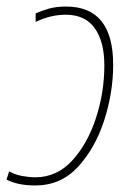

<svg xmlns="http://www.w3.org/2000/svg" viewBox="-31 -557 397 587"><path d="M315 -359Q315 -537 171 -537Q141 -537 118 -530.5Q95 -524 78 -516V-490Q124 -512 170 -512Q229 -512 258.5 -471Q288 -430 288 -357Q288 -275 262.5 -196.5Q237 -118 190 -66.5Q143 -15 77 -15Q58 -15 36.5 -19Q15 -23 -3 -33L-11 -8Q23 10 77 10Q155 10 207.5 -47Q260 -104 287.5 -189Q315 -274 315 -359Z"/></svg>

Font: Noto Sans Display SemiCondensed Thin
Style: Italic
Weight: 250
Width: 4
Designer: Monotype Design team
Foundry: Monotype Imaging Inc.
Version: 1.000